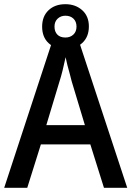

<svg xmlns="http://www.w3.org/2000/svg" viewBox="-20 -896 627 916"><path d="M476 0 411 -207H175L110 0H0L235 -716H351L587 0ZM322 -508Q319 -522 313 -543Q307 -564 301.5 -585.5Q296 -607 293 -623Q287 -594 279 -561.5Q271 -529 264 -508L201 -299H385ZM292 -662Q242 -662 211.5 -690.5Q181 -719 181 -769Q181 -818 211.5 -847Q242 -876 292 -876Q340 -876 372 -847.5Q404 -819 404 -770Q404 -720 372.5 -691Q341 -662 292 -662ZM292 -717Q315 -717 330 -731Q345 -745 345 -769Q345 -793 330.5 -807Q316 -821 292 -821Q270 -821 255 -807Q240 -793 240 -769Q240 -745 253.5 -731Q267 -717 292 -717Z"/></svg>

Font: Noto Sans Thai SemCond Med
Style: Regular
Weight: 500
Width: 4
Designer: Monotype Design Team
Foundry: Monotype Imaging Inc.
Version: Version 2.002; ttfautohint (v1.8.4.7-5d5b)